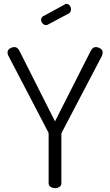

<svg xmlns="http://www.w3.org/2000/svg" viewBox="-20 -975 571 995"><path d="M232 -280Q232 -285 231 -288L24 -685Q21 -690 20 -695Q19 -700 19 -703Q19 -716 31 -723.5Q43 -731 55 -731Q71 -731 81 -711L265 -346L450 -711Q460 -731 476 -731Q488 -731 500 -723.5Q512 -716 512 -703Q512 -700 511 -695Q510 -690 508 -685L300 -288Q298 -282 298 -280V-26Q298 -13 288 -6.5Q278 0 265 0Q253 0 242.5 -6.5Q232 -13 232 -26ZM229 -848Q224 -845 219 -845Q208 -845 200.5 -853.5Q193 -862 193 -873Q193 -885 204 -891L316 -952Q319 -955 324 -955Q335 -955 341.5 -946Q348 -937 348 -927Q348 -911 336 -905Z"/></svg>

Font: AkaAcidDosis
Style: Regular
Weight: 400
Designer: Edgar Tolentino, Pablo Impallari, Igino Marini, Aka-Acid
Foundry: Edgar Tolentino, Pablo Impallari, Igino Marini, Cyberella
Version: Version 1.007